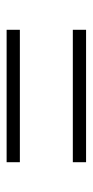

<svg xmlns="http://www.w3.org/2000/svg" viewBox="130 -543 280 580"><g transform="rotate(-90 270.0 -253.0)"><path d="M70 -333V-373H470V-333ZM70 -133V-173H470V-133Z"/></g></svg>

Font: Saira ExtraLight
Style: Regular
Weight: 200
Designer: Hector Gatti with collaboration of the Omnibus-Type team
Foundry: Omnibus-Type
Version: Version 1.100; ttfautohint (v1.8.3)